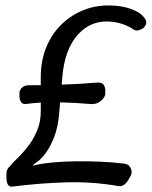

<svg xmlns="http://www.w3.org/2000/svg" viewBox="-20 -688 566 716"><path d="M25 8Q12 9 7.5 -3.5Q3 -16 4 -32V-41Q4 -53 11 -61.5Q18 -70 29 -82Q38 -91 55 -108Q72 -125 89.5 -149Q107 -173 119.5 -204Q132 -235 132 -272V-399Q132 -463 153.5 -514Q175 -565 213 -600.5Q251 -636 300 -653.5Q349 -671 404 -667Q441 -665 470 -654Q499 -643 511 -630Q525 -616 525.5 -605Q526 -594 515 -584L514 -583Q507 -578 497 -575Q487 -572 476 -579Q463 -589 440.5 -597Q418 -605 396 -607Q321 -615 270.5 -559Q220 -503 212 -396L201 -269Q197 -215 182 -177Q167 -139 149.5 -116Q132 -93 118 -84Q105 -75 103.5 -72Q102 -69 115 -73Q140 -79 179.5 -82.5Q219 -86 264.5 -86.5Q310 -87 356 -85Q402 -83 441 -78Q455 -77 462 -69Q469 -61 470.5 -51Q472 -41 467 -32L463 -25Q456 -10 445.5 -1Q435 8 422 6Q325 -11 225.5 -8Q126 -5 25 8ZM75 -300Q62 -299 56.5 -311Q51 -323 53 -339L52 -341Q54 -355 63.5 -362.5Q73 -370 87 -370Q145 -370 214 -372.5Q283 -375 341 -380Q361 -382 368 -369.5Q375 -357 372 -341L373 -339Q372 -329 364 -319.5Q356 -310 344.5 -304.5Q333 -299 319 -300Q261 -305 197.5 -306.5Q134 -308 75 -300Z"/></svg>

Font: Winky Sans Light
Style: Italic
Weight: 300
Italic angle: -8.97852°
Designer: Simon Atzbach
Foundry: typofactur
Version: Version 1.205